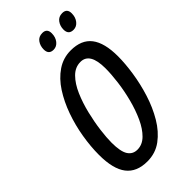

<svg xmlns="http://www.w3.org/2000/svg" viewBox="-277 -977 1061 1061"><g transform="rotate(-45 254.0 -446.5)"><path d="M199 10Q116 10 75.5 -42.5Q35 -95 35 -205Q35 -270 47 -342Q59 -414 83 -481.5Q107 -549 142.5 -604Q178 -659 226 -691.5Q274 -724 333 -724Q416 -724 455.5 -672.5Q495 -621 495 -516Q495 -460 484.5 -390Q474 -320 452 -250Q430 -180 395 -121Q360 -62 311.5 -26Q263 10 199 10ZM206 -75Q245 -75 276 -105.5Q307 -136 330 -186Q353 -236 368.5 -295.5Q384 -355 391.5 -413.5Q399 -472 399 -518Q399 -641 326 -641Q284 -641 252 -608.5Q220 -576 197.5 -524Q175 -472 160.5 -412Q146 -352 139 -297Q132 -242 132 -204Q132 -134 151 -104.5Q170 -75 206 -75ZM425 -793Q386 -793 386 -833Q386 -861 401.5 -882Q417 -903 445 -903Q482 -903 482 -865Q482 -834 465.5 -813.5Q449 -793 425 -793ZM269 -793Q231 -793 231 -833Q231 -861 246 -882Q261 -903 290 -903Q326 -903 326 -865Q326 -834 309.5 -813.5Q293 -793 269 -793Z"/></g></svg>

Font: Noto Sans ExtraCondensed Medium
Style: Italic
Weight: 500
Width: 2
Italic angle: -12°
Designer: Monotype Design Team
Foundry: Monotype Imaging Inc.
Version: Version 2.013; ttfautohint (v1.8.4.7-5d5b)